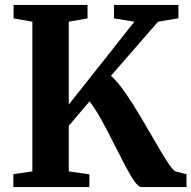

<svg xmlns="http://www.w3.org/2000/svg" viewBox="-20 -763 780 783"><path d="M557 0Q544.5 0 526.2 -26.8Q508 -53.5 485.8 -96.2Q463.5 -139 439.5 -187Q415.5 -235 391.2 -278.5Q367 -322 345 -349.5L260.5 -250V-64L344.5 -52V0H34.5V-53L112 -64V-674.5L35.5 -688V-743H337V-688L260.5 -674.5V-336.5L528 -674.5L445 -688V-743H707.5V-688.5L624.5 -674.5L432.5 -454Q460 -429.5 490.8 -385Q521.5 -340.5 552.5 -288.5Q583.5 -236.5 611.2 -188Q639 -139.5 661 -105.2Q683 -71 695.5 -64L740.5 -52.5V0Z"/></svg>

Font: Merriweather Text Regular
Style: Bold
Weight: 700
Designer: Eben Sorkin
Foundry: Eben Sorkin
Version: Version 2.100; ttfautohint (v1.7.19-72a1) -l 8 -r 50 -G 200 